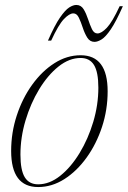

<svg xmlns="http://www.w3.org/2000/svg" viewBox="-20 -745 516 775"><path d="M305.5 -522Q414.5 -522 414.5 -376.5Q414.5 -302 391.8 -232.8Q369 -163.5 329.5 -108.8Q290 -54 239.8 -22Q189.5 10 134 10Q25 10 25 -135.5Q25 -210 47.8 -279.2Q70.5 -348.5 110 -403.2Q149.5 -458 199.8 -490Q250 -522 305.5 -522ZM134 -1Q180 -1 223.2 -35.5Q266.5 -70 301.2 -127.2Q336 -184.5 356.5 -253.2Q377 -322 377 -391Q377 -454 359.5 -482.5Q342 -511 305.5 -511Q259.5 -511 216.2 -476.5Q173 -442 138.2 -384.8Q103.5 -327.5 83 -258.8Q62.5 -190 62.5 -121Q62.5 -58 80 -29.5Q97.5 -1 134 -1ZM476 -720Q448.5 -658 427.5 -627Q406.5 -596 390.2 -586Q374 -576 361.5 -576Q343 -576 332.2 -593.2Q321.5 -610.5 314 -633.5Q306.5 -656.5 298.2 -673.8Q290 -691 276 -691Q260 -691 238 -668Q216 -645 186.5 -581H173.5Q201 -643.5 222.2 -674.2Q243.5 -705 259.5 -715Q275.5 -725 288 -725Q307 -725 317.5 -707.8Q328 -690.5 335.5 -667.5Q343 -644.5 351.2 -627.2Q359.5 -610 373.5 -610Q389.5 -610 411.5 -633.2Q433.5 -656.5 463 -720Z"/></svg>

Font: Newsreader Display ExtraLight
Style: Italic
Weight: 275
Italic angle: -17°
Designer: Hugues Gentile
Foundry: Production Type
Version: Version 1.002